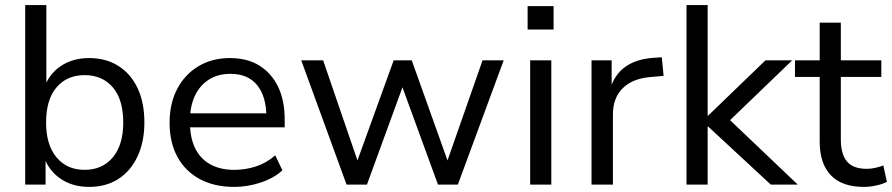

<svg xmlns="http://www.w3.org/2000/svg" viewBox="-20 -725 3503 754"><path d="M330 9Q264 9 216.5 -24Q169 -57 151 -114H159V0H79V-705H162V-378H153Q171 -433 218 -465Q265 -497 330 -497Q396 -497 445 -466Q494 -435 520.5 -378.5Q547 -322 547 -244Q547 -168 520 -110.5Q493 -53 444.5 -22Q396 9 330 9ZM312 -58Q382 -58 423 -107Q464 -156 464 -244Q464 -334 423 -382Q382 -430 312 -430Q243 -430 202 -382Q161 -334 161 -244Q161 -156 202 -107Q243 -58 312 -58Z M900 9Q822 9 765 -21.5Q708 -52 677 -108.5Q646 -165 646 -243Q646 -319 676 -376Q706 -433 759.5 -465Q813 -497 883 -497Q951 -497 998.5 -467.5Q1046 -438 1072 -384.5Q1098 -331 1098 -255V-225H709V-280H1043L1026 -266Q1026 -346 990 -390.5Q954 -435 885 -435Q835 -435 799.5 -412Q764 -389 745 -348Q726 -307 726 -252V-245Q726 -184 746.5 -142.5Q767 -101 806 -79.5Q845 -58 900 -58Q943 -58 984 -71Q1025 -84 1061 -115L1089 -56Q1055 -25 1003.5 -8Q952 9 900 9Z M1341 0 1163 -488H1249L1393 -68H1374L1526 -488H1597L1747 -68H1728L1875 -488H1958L1778 0H1700L1543 -430H1578L1421 0Z M2052 -609V-701H2154V-609ZM2062 0V-488H2145V0Z M2303 0V-488H2382V-373H2375Q2393 -432 2435.5 -462.5Q2478 -493 2546 -498L2579 -500L2586 -427L2529 -422Q2461 -415 2424 -377Q2387 -339 2387 -276V0Z M2676 0V-705H2759V-271H2761L2986 -488H3091L2824 -231L2825 -274L3113 0H3007L2761 -228H2759V0Z M3373 9Q3286 9 3242.5 -37Q3199 -83 3199 -169V-423H3102V-488H3199V-636H3282V-488H3441V-423H3282V-177Q3282 -120 3306 -91Q3330 -62 3384 -62Q3401 -62 3418 -66Q3435 -70 3449 -75L3463 -11Q3449 -3 3423 3Q3397 9 3373 9Z"/></svg>

Font: Nunito Sans 12pt ExtraLight 11pt
Style: Regular
Weight: 400
Version: Version 3.101;gftools[0.9.27]